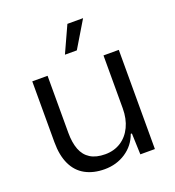

<svg xmlns="http://www.w3.org/2000/svg" viewBox="-135 -840 870 955"><g transform="rotate(-20 300.5 -362.5)"><path d="M257 9Q198 9 155 -14.5Q112 -38 89.5 -85.5Q67 -133 67 -203V-525H148V-223Q148 -171 162 -134.5Q176 -98 206.5 -79Q237 -60 285 -60Q332 -60 368 -83Q404 -106 424 -148Q444 -190 444 -245V-525H525V0H448L444 -112H438Q418 -56 369 -23.5Q320 9 257 9ZM265 -594 329 -734H412L328 -594Z"/></g></svg>

Font: Mona Sans ExtraLight
Style: Regular
Weight: 400
Version: Version 2.000